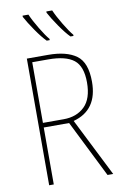

<svg xmlns="http://www.w3.org/2000/svg" viewBox="-102 -1010 674 1066"><g transform="rotate(-10 234.5 -476.5)"><path d="M104 -953V-946Q122 -912 154.5 -865Q187 -818 212 -793H229V-800Q210 -822 181 -870Q152 -918 137 -953ZM238 -953V-946Q256 -912 288.5 -865Q321 -818 346 -793H363V-800Q344 -822 315 -870Q286 -918 271 -953ZM392 -526Q392 -434 347 -390.5Q302 -347 229 -347H112V-689H202Q301 -689 346.5 -653Q392 -617 392 -526ZM86 -714V0H112V-321H255L415 0H447L282 -328Q420 -365 420 -525Q420 -634 364.5 -674Q309 -714 206 -714Z"/></g></svg>

Font: Noto Sans Display SemiCondensed Thin
Style: Regular
Weight: 250
Width: 4
Designer: Monotype Design team
Foundry: Monotype Imaging Inc.
Version: 1.000